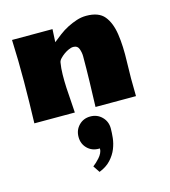

<svg xmlns="http://www.w3.org/2000/svg" viewBox="-102 -475 737 834"><g transform="rotate(-15 266.5 -58.0)"><path d="M299 0Q301 -57 302.5 -113.5Q304 -170 304 -227Q304 -243 298 -260Q292 -277 272 -277Q264 -277 252.5 -272Q241 -267 230.5 -259.5Q220 -252 211.5 -243Q203 -234 202 -225Q198 -202 197.5 -173Q197 -144 198.5 -113.5Q200 -83 202.5 -53.5Q205 -24 206 0H24Q27 -94 27.5 -187.5Q28 -281 24 -375H206L203 -317Q219 -330 237.5 -344Q256 -358 276.5 -368.5Q297 -379 318.5 -386Q340 -393 362 -393Q418 -393 443 -362.5Q468 -332 476 -278.5Q484 -225 481.5 -153.5Q479 -82 481 0ZM223 247Q230 242 238 234.5Q246 227 253.5 218.5Q261 210 266 200Q271 190 271 179H266Q235 179 214.5 158.5Q194 138 194 107Q194 76 214.5 55Q235 34 266 34Q297 34 318 55Q339 76 339 107Q339 126 336.5 149.5Q334 173 324.5 197Q315 221 295.5 242.5Q276 264 243 277Z"/></g></svg>

Font: CAT Rhythmus
Style: Regular
Weight: 400
Designer: Peter Wiegel nach alter Vorlage
Foundry: Peter Wiegel
Version: 1.000